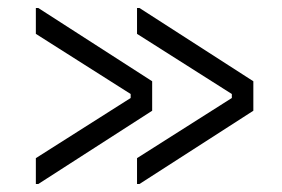

<svg xmlns="http://www.w3.org/2000/svg" viewBox="-20 -488 708 482"><path d="M324 -26V-91L562 -242V-252L324 -403V-468H330L616 -284V-210L330 -26ZM70 -26V-91L308 -242V-252L70 -403V-468H76L362 -284V-210L76 -26Z"/></svg>

Font: Space 7353
Style: Regular
Weight: 400
Designer: Christine Claussen + Ruben Lyon  (Space 7353)
Version: Version 1.000;FEAKit 1.0